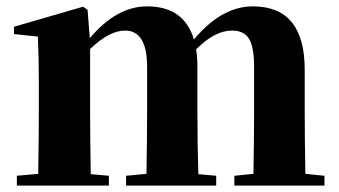

<svg xmlns="http://www.w3.org/2000/svg" viewBox="-20 -583 1065 603"><path d="M999 -31V0H716V-31L776 -37Q778 -153 778 -238V-373Q778 -437 761 -463Q745 -487 708 -487Q655 -487 596 -428Q600 -404 600 -370V-238Q600 -123 603 -36L659 -31V0H376V-31L440 -37Q442 -153 442 -238V-373Q442 -487 373 -487Q323 -487 263 -429V-238Q263 -154 265 -36L322 -31V0H33V-31L100 -37Q102 -155 102 -238V-321Q102 -395 99 -468L24 -476V-499L241 -562L255 -552L262 -463Q346 -563 442 -563Q558 -563 589 -459Q676 -563 774 -563Q937 -563 937 -364V-238Q937 -151 939 -37Z"/></svg>

Font: Source Han Serif CN Heavy
Style: Regular
Weight: 900
Designer: Ryoko NISHIZUKA  (kana & ideographs); Frank Grießhammer (Latin, Greek & Cyrillic); Wenlong ZHANG  (bopomofo); Sandoll Co
Foundry: Adobe Systems Incorporated
Version: Version 1.000;PS 1;hotconv 16.6.53;makeotf.lib2.5.65590